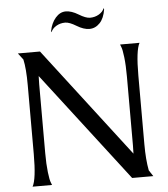

<svg xmlns="http://www.w3.org/2000/svg" viewBox="-59 -950 878 1003"><g transform="rotate(-5 379.5 -448.5)"><path d="M55 -700H171L611 -126Q612 -139 612 -169V-530Q612 -589 607 -631.5Q602 -674 596 -687L591 -700H693Q672 -662 672 -530V-169Q672 -89 683 -32L704 0H593L153 -573Q152 -560 152 -530V-169Q152 -111 157 -68.5Q162 -26 168 -13L173 0H71Q92 -38 92 -169V-530Q92 -618 81 -666ZM238 -801Q246 -843 269.5 -870Q293 -897 323 -897Q353 -897 389 -875Q425 -853 447 -853Q473 -853 494 -865.5Q515 -878 522 -897L524 -891Q517 -844 493.5 -819.5Q470 -795 439 -795Q409 -795 373 -817Q337 -839 315 -839Q289 -839 268 -826.5Q247 -814 240 -795Z"/></g></svg>

Font: Coconat
Style: Regular
Weight: 400
Designer: Sara Lavazza
Foundry: Collletttivo
Version: Version 1.000;Glyphs 3.2 (3217)